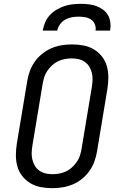

<svg xmlns="http://www.w3.org/2000/svg" viewBox="-20 -975 640 1003"><path d="M254 8Q223 8 193.5 2.5Q164 -3 139.5 -17.5Q115 -32 97 -54.5Q79 -77 71 -105Q63 -133 63 -163.5Q63 -194 68 -225L122 -550Q126 -576 135.5 -602.5Q145 -629 161 -652Q177 -675 200 -693.5Q223 -712 248.5 -723Q274 -734 301.5 -738.5Q329 -743 355 -743Q386 -743 415.5 -737.5Q445 -732 469.5 -717.5Q494 -703 512 -680.5Q530 -658 538 -630Q546 -602 546 -571.5Q546 -541 541 -510L487 -185Q483 -159 473.5 -132.5Q464 -106 448 -83Q432 -60 409.5 -41.5Q387 -23 361 -12Q335 -1 307.5 3.5Q280 8 254 8ZM254 -65Q272 -65 290.5 -68.5Q309 -72 325.5 -80Q342 -88 356 -100.5Q370 -113 381 -129Q392 -145 397.5 -162Q403 -179 406 -197L460 -522Q463 -541 463.5 -559.5Q464 -578 459.5 -595.5Q455 -613 446 -627.5Q437 -642 422.5 -652Q408 -662 390.5 -666Q373 -670 355 -670Q337 -670 318.5 -666.5Q300 -663 283.5 -655Q267 -647 253 -634.5Q239 -622 228 -606Q217 -590 211.5 -573Q206 -556 203 -538L149 -213Q146 -194 145.5 -175.5Q145 -157 149.5 -139.5Q154 -122 163 -107.5Q172 -93 186.5 -83Q201 -73 218.5 -69Q236 -65 254 -65ZM203 -815Q207 -836 215.5 -857Q224 -878 239.5 -895Q255 -912 275 -924Q295 -936 316 -943Q337 -950 359 -952.5Q381 -955 402 -955Q423 -955 444 -952.5Q465 -950 484 -943Q503 -936 519 -924Q535 -912 544.5 -895Q554 -878 556.5 -857Q559 -836 555 -815H479Q482 -832 475.5 -848Q469 -864 455.5 -873Q442 -882 425 -885Q408 -888 391 -888Q374 -888 356 -885Q338 -882 321.5 -873Q305 -864 293.5 -848Q282 -832 279 -815Z"/></svg>

Font: Iosevka Etoile
Style: Italic
Weight: 400
Italic angle: -9°
Designer: Belleve Invis
Foundry: Belleve Invis
Version: Version 22.1.2; ttfautohint (v1.8.4)